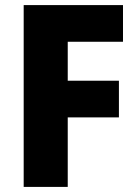

<svg xmlns="http://www.w3.org/2000/svg" viewBox="-20 -734 540 754"><path d="M246 0V-273H447V-417H246V-570H463V-714H73V0Z"/></svg>

Font: Noto Sans Bengali SemiCondensed ExtraBold
Style: Regular
Weight: 800
Width: 4
Designer: Joana Ranito - Universal Thirst; Jelle Bosma - Monotype Design Team
Foundry: Universal Thirst ehf.
Version: Version 3.000